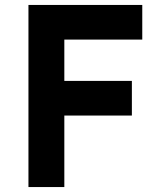

<svg xmlns="http://www.w3.org/2000/svg" viewBox="-20 -756 640 776"><path d="M95 -736H555V-596H240V-429H513V-289H240V0H95Z"/></svg>

Font: Reem Kufi Fun
Style: Regular
Weight: 400
Designer: Khaled Hosny
Version: Version 1.005